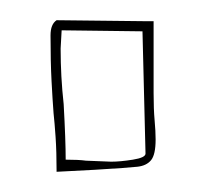

<svg xmlns="http://www.w3.org/2000/svg" viewBox="-20 -418 204 190"><path d="M132 -326Q132 -310 133 -299Q134 -288 134 -280Q134 -265 129.5 -259.5Q125 -254 116 -253Q107 -252 74 -250L36 -248Q36 -268 35 -282.5Q34 -297 33 -306Q32 -319 31 -338Q30 -357 30 -383Q30 -394 36 -398L126 -397H132ZM41 -388 40 -370Q40 -342 43 -315Q45 -279 45 -260Q58 -260 65 -259L90 -258Q99 -258 111.5 -260Q124 -262 124 -266L121 -387Z"/></svg>

Font: Londrina Outline
Style: Regular
Weight: 400
Designer: Marcelo Magalhaes
Foundry: Marcelo Magalhães
Version: Version 1.002